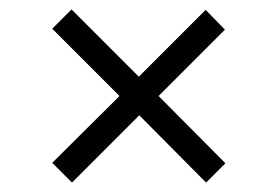

<svg xmlns="http://www.w3.org/2000/svg" viewBox="-20 -434 590 408"><path d="M418 -46 276 -189 133 -46 91 -88 234 -230 91 -373 132 -414 275 -271 417 -413 458 -371 317 -230 459 -87Z"/></svg>

Font: Ysabeau Medium
Style: Italic
Weight: 500
Italic angle: -12°
Designer: Christian Thalmann (Catharsis Fonts)
Version: Version 0.003